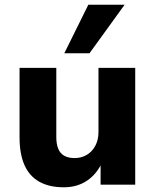

<svg xmlns="http://www.w3.org/2000/svg" viewBox="-20 -784 659 815"><path d="M251 11Q189 11 147 -12.5Q105 -36 84 -83Q63 -130 63 -202V-496H219V-202Q219 -173 227 -153Q235 -133 252.5 -123Q270 -113 297 -113Q326 -113 349 -127Q372 -141 385 -166Q398 -191 398 -223V-496H554V0H407V-98H415Q392 -46 350 -17.5Q308 11 251 11ZM253 -558 355 -764H509L360 -558Z"/></svg>

Font: Nunito Sans 10pt ExtraBold
Style: Regular
Weight: 800
Designer: Vernon Adams
Foundry: Vernon Adams
Version: Version 3.101;gftools[0.9.27]